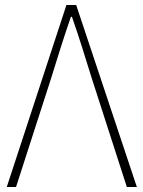

<svg xmlns="http://www.w3.org/2000/svg" viewBox="-20 -746 572 766"><path d="M7 0H44L184 -434C212 -524 232 -590 263 -679H267C298 -590 318 -524 346 -434L486 0H526L284 -726H245Z"/></svg>

Font: Noto Sans T Chinese Thin
Style: Regular
Weight: 100
Designer: Ryoko NISHIZUKA (kana & ideographs); Paul D. Hunt (Latin, Greek & Cyrillic); Wenlong ZHANG (bopomofo); Sandoll Communica
Foundry: Adobe Systems Incorporated
Version: Version 1.000;PS 1;hotconv 1.0.78;makeotf.lib2.5.61930